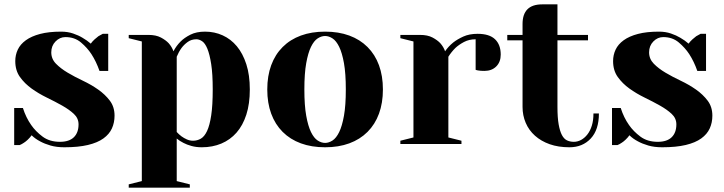

<svg xmlns="http://www.w3.org/2000/svg" viewBox="-20 -660 3320 880"><path d="M275 15Q239 15 211.5 7Q184 -1 164 -12Q141 -24 125 -40Q117 -29 107.5 -20Q98 -11 90 -6Q80 1 70 5H45V-165H85Q99 -121 123 -87Q143 -58 175 -34Q207 -10 255 -10Q297 -10 318.5 -31Q340 -52 340 -90Q340 -118 318.5 -138Q297 -158 265 -176Q233 -194 195 -212.5Q157 -231 125 -254Q93 -277 71.5 -307Q50 -337 50 -380Q50 -408 61.5 -432.5Q73 -457 98.5 -475.5Q124 -494 164 -504.5Q204 -515 260 -515Q290 -515 315 -506.5Q340 -498 358 -487Q379 -475 396 -460Q404 -471 413.5 -479.5Q423 -488 431 -494Q441 -500 451 -505H476V-335H436Q421 -378 399 -412Q380 -441 351 -465.5Q322 -490 280 -490Q254 -490 234.5 -470Q215 -450 215 -420Q215 -390 236.5 -368Q258 -346 290 -327Q322 -308 360 -290Q398 -272 430 -249.5Q462 -227 483.5 -198.5Q505 -170 505 -130Q505 -98 493 -71.5Q481 -45 454 -25.5Q427 -6 383 4.5Q339 15 275 15Z M790 -55Q800 -44 812 -35Q823 -27 836.5 -21Q850 -15 865 -15Q884 -15 900.5 -24.5Q917 -34 929 -59.5Q941 -85 948 -131Q955 -177 955 -250Q955 -321 948 -366Q941 -411 930.5 -436.5Q920 -462 906.5 -471Q893 -480 880 -480Q857 -480 840 -467.5Q823 -455 812 -440Q799 -422 790 -400ZM630 -470 570 -485V-500H660Q695 -500 717.5 -488Q740 -476 753 -462Q768 -445 775 -425Q788 -450 808 -470Q825 -487 852.5 -501Q880 -515 920 -515Q963 -515 1000.5 -498Q1038 -481 1065.5 -448Q1093 -415 1109 -365.5Q1125 -316 1125 -250Q1125 -184 1109 -134.5Q1093 -85 1064 -52Q1035 -19 994.5 -2Q954 15 905 15Q879 15 857.5 9Q836 3 821 -5Q803 -14 790 -25V170L850 185V200H570V185L630 170Z M1470 -5Q1487 -5 1504 -16Q1521 -27 1534.5 -54.5Q1548 -82 1556.5 -129.5Q1565 -177 1565 -250Q1565 -323 1556.5 -370.5Q1548 -418 1534.5 -445.5Q1521 -473 1504 -484Q1487 -495 1470 -495Q1453 -495 1436 -484Q1419 -473 1405.5 -445.5Q1392 -418 1383.5 -370.5Q1375 -323 1375 -250Q1375 -177 1383.5 -129.5Q1392 -82 1405.5 -54.5Q1419 -27 1436 -16Q1453 -5 1470 -5ZM1470 -515Q1532 -515 1581 -497Q1630 -479 1664.5 -444.5Q1699 -410 1717 -361Q1735 -312 1735 -250Q1735 -188 1717 -139Q1699 -90 1664.5 -55.5Q1630 -21 1581 -3Q1532 15 1470 15Q1408 15 1359 -3Q1310 -21 1275.5 -55.5Q1241 -90 1223 -139Q1205 -188 1205 -250Q1205 -312 1223 -361Q1241 -410 1275.5 -444.5Q1310 -479 1359 -497Q1408 -515 1470 -515Z M2160 -480Q2130 -480 2106.5 -467.5Q2083 -455 2067 -440Q2049 -422 2035 -400V-30L2095 -15V0H1815V-15L1875 -30V-470L1815 -485V-500H1905Q1940 -500 1962.5 -488Q1985 -476 1998 -462Q2013 -445 2020 -425Q2035 -447 2057 -465Q2076 -480 2103.5 -492.5Q2131 -505 2169 -505Q2223 -505 2249 -480Q2275 -455 2275 -410Q2275 -376 2254.5 -355.5Q2234 -335 2200 -335Q2192 -335 2184.5 -335.5Q2177 -336 2172 -337Q2165 -338 2160 -340Z M2375 -550Q2375 -640 2465 -640H2535V-500H2675V-475H2535V-170Q2535 -121 2540.5 -90Q2546 -59 2555.5 -41Q2565 -23 2579 -16.5Q2593 -10 2610 -10Q2627 -10 2643 -18.5Q2659 -27 2672 -43.5Q2685 -60 2692.5 -84Q2700 -108 2700 -140H2725Q2725 -65 2687.5 -25Q2650 15 2590 15Q2539 15 2499.5 1Q2460 -13 2432 -38Q2404 -63 2389.5 -97Q2375 -131 2375 -170V-475H2305V-500H2375Z M3015 15Q2979 15 2951.5 7Q2924 -1 2904 -12Q2881 -24 2865 -40Q2857 -29 2847.5 -20Q2838 -11 2830 -6Q2820 1 2810 5H2785V-165H2825Q2839 -121 2863 -87Q2883 -58 2915 -34Q2947 -10 2995 -10Q3037 -10 3058.5 -31Q3080 -52 3080 -90Q3080 -118 3058.5 -138Q3037 -158 3005 -176Q2973 -194 2935 -212.5Q2897 -231 2865 -254Q2833 -277 2811.5 -307Q2790 -337 2790 -380Q2790 -408 2801.5 -432.5Q2813 -457 2838.5 -475.5Q2864 -494 2904 -504.5Q2944 -515 3000 -515Q3030 -515 3055 -506.5Q3080 -498 3098 -487Q3119 -475 3136 -460Q3144 -471 3153.5 -479.5Q3163 -488 3171 -494Q3181 -500 3191 -505H3216V-335H3176Q3161 -378 3139 -412Q3120 -441 3091 -465.5Q3062 -490 3020 -490Q2994 -490 2974.5 -470Q2955 -450 2955 -420Q2955 -390 2976.5 -368Q2998 -346 3030 -327Q3062 -308 3100 -290Q3138 -272 3170 -249.5Q3202 -227 3223.5 -198.5Q3245 -170 3245 -130Q3245 -98 3233 -71.5Q3221 -45 3194 -25.5Q3167 -6 3123 4.5Q3079 15 3015 15Z"/></svg>

Font: Yeseva One
Style: Regular
Weight: 400
Designer: Jovanny Lemonad
Foundry: Jovanny Lemonad
Version: Version 2.001; ttfautohint (v0.91) -l 8 -r 50 -G 200 -x 0 -w